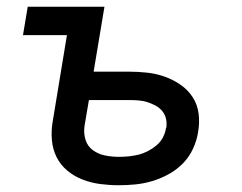

<svg xmlns="http://www.w3.org/2000/svg" viewBox="-20 -540 715 568"><path d="M331 8Q304 8 277 4.5Q250 1 225 -8.5Q200 -18 179.5 -35Q159 -52 147.5 -75Q136 -98 133.5 -125.5Q131 -153 136 -181L178 -436H48L62 -520H289L257 -328H361Q389 -328 416 -325Q443 -322 468 -313Q493 -304 514.5 -289Q536 -274 550 -252.5Q564 -231 567.5 -204Q571 -177 566 -149Q562 -124 551 -100Q540 -76 521.5 -57Q503 -38 479.5 -25Q456 -12 431 -4.5Q406 3 381 5.5Q356 8 331 8ZM332 -76Q346 -76 361 -77.5Q376 -79 390 -82.5Q404 -86 417.5 -93Q431 -100 443 -110Q455 -120 462 -133.5Q469 -147 471 -161L472 -162Q474 -176 471 -189Q468 -202 459.5 -212Q451 -222 439.5 -228Q428 -234 415.5 -238Q403 -242 389 -243Q375 -244 361 -244H243L230 -167Q227 -146 233 -126.5Q239 -107 255 -95.5Q271 -84 291 -80Q311 -76 332 -76Z"/></svg>

Font: Iosevka Custom Medium
Style: Italic
Weight: 500
Italic angle: -9°
Designer: Belleve Invis
Foundry: Belleve Invis
Version: Version 27.0.1